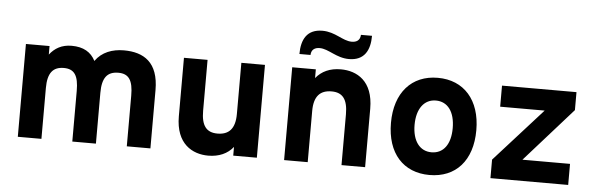

<svg xmlns="http://www.w3.org/2000/svg" viewBox="-48 -883 3262 1053"><g transform="rotate(5 1583.0 -356.5)"><path d="M675 0H805V-321C805 -474 723 -523 614 -523C550 -523 493 -502 457 -451C433 -498 391 -523 326 -523C271 -523 233 -500 205 -464V-511H75V0H205V-280C205 -363 234 -398 294 -398C352 -398 375 -363 375 -279V0H505V-280C505 -363 533 -398 594 -398C652 -398 675 -363 675 -279Z M1261 0H1391V-511H1261V-229C1261 -147 1226 -113 1164 -113C1103 -113 1075 -149 1075 -231V-511H945V-189C945 -37 1037 12 1124 12C1183 12 1230 -9 1261 -48Z M1847 -583C1932 -583 1962 -642 1962 -721H1901C1900 -690 1879 -679 1854 -679C1803 -679 1761 -725 1689 -725C1604 -725 1574 -667 1574 -587H1635C1636 -618 1657 -629 1682 -629C1732 -629 1776 -583 1847 -583ZM1857 0H1987V-322C1987 -475 1896 -523 1808 -523C1748 -523 1703 -502 1671 -463V-511H1541V0H1671V-282C1671 -363 1705 -398 1768 -398C1828 -398 1857 -363 1857 -280Z M2342 12C2486 12 2577 -87 2577 -255C2577 -421 2486 -523 2342 -523C2198 -523 2107 -421 2107 -255C2107 -87 2198 12 2342 12ZM2342 -113C2278 -113 2237 -166 2237 -255C2237 -344 2278 -398 2342 -398C2408 -398 2447 -344 2447 -255C2447 -166 2408 -113 2342 -113Z M2677 0H3105V-116H2843L3106 -412V-511H2696V-395H2941L2677 -102Z"/></g></svg>

Font: Overpass ExtraBold
Style: Regular
Weight: 800
Designer: Delve Withrington, Thomas Jockin
Foundry: Delve Fonts
Version: Version 3.000;DELV;Overpass